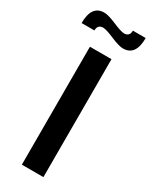

<svg xmlns="http://www.w3.org/2000/svg" viewBox="-249 -938 780 987"><g transform="rotate(30 141.0 -444.5)"><path d="M228 -777Q204 -777 155 -798Q106 -819 88 -819Q55 -819 55 -784H-21Q-21 -889 54 -889Q78 -889 127 -868Q176 -847 194 -847Q227 -847 227 -882H303Q303 -777 228 -777ZM205 0H77V-700H205Z"/></g></svg>

Font: Cabin
Style: Bold
Weight: 700
Designer: Pablo Impallari
Foundry: Pablo Impallari. http://www.impallari.com Igino Marini. http://www.ikern.com
Version: Version 3.001;hotconv 1.0.109;makeotfexe 2.5.65596